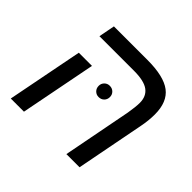

<svg xmlns="http://www.w3.org/2000/svg" viewBox="-147 -764 928 928"><g transform="rotate(45 317.0 -299.5)"><path d="M124 0H34L110 -389H200ZM414 0 482 -352Q486 -376 488 -394.5Q490 -413 490 -426Q490 -471 459.5 -493.5Q429 -516 360 -516H124L140 -599H369Q481 -599 531 -561Q581 -523 581 -438Q581 -396 572 -351L504 0ZM291 -344Q291 -360 302 -371Q313 -382 329 -382Q346 -382 357 -371Q368 -360 368 -344Q368 -327 357 -316Q346 -305 329 -305Q313 -305 302 -316Q291 -327 291 -344Z"/></g></svg>

Font: Libra Sans Modern
Style: Italic
Weight: 400
Italic angle: -12°
Foundry: Stefan Peev, Context Ltd
Version: Version 1.000